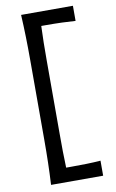

<svg xmlns="http://www.w3.org/2000/svg" viewBox="-101 -867 631 1044"><g transform="rotate(-10 214.0 -345.0)"><path d="M93.3 124.5Q96.7 62 98.1 3.7Q99.6 -54.7 99.6 -125V-561.5Q99.6 -632.8 98.1 -691.7Q96.7 -750.5 93.3 -814H379.4V-730.5Q344.2 -732.9 304.7 -734.4Q265.1 -735.8 211.4 -735.8H190.9Q189 -689.9 188.2 -644.3Q187.5 -598.6 187.5 -545.9V-140.6Q187.5 -88.9 188 -43.9Q188.5 1 190.4 46.4H217.3Q262.2 46.4 303 45.4Q343.8 44.4 380.9 41.5V124.5Z"/></g></svg>

Font: Pinar DS1 Medium
Style: Regular
Weight: 500
Designer: Amin Abedi
Version: Version 3.000